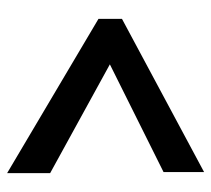

<svg xmlns="http://www.w3.org/2000/svg" viewBox="-47 -580 594 540"><g transform="rotate(90 250.0 -310.0)"><path d="M467 -33 33 -290V-356L464 -587V-473L161 -322L467 -154Z"/></g></svg>

Font: Inconsolata ExtraBold
Style: Regular
Weight: 800
Designer: Raph Levien, Cyreal, Brenton Simpson
Foundry: Raph Levien, Cyreal, Google
Version: Version 3.001